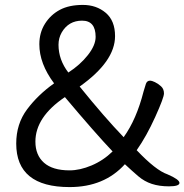

<svg xmlns="http://www.w3.org/2000/svg" viewBox="-20 -738 750 781"><path d="M263 -45Q305 -45 352.5 -65Q400 -85 438 -122Q366 -198 244 -343Q124 -262 124 -162Q124 -107 159 -76Q194 -45 263 -45ZM258 -443Q306 -474 337.5 -514Q369 -554 369 -588Q369 -654 314 -654Q259 -654 231 -606Q218 -583 218 -556Q218 -495 258 -443ZM263 23Q46 23 46 -154Q46 -234 90 -293Q134 -352 200 -399Q140 -479 140 -558Q140 -605 163 -641.5Q186 -678 223.5 -698Q261 -718 317 -718Q372 -718 410 -686Q448 -654 448 -591Q448 -488 304 -386Q405 -261 483 -180Q535 -252 564 -366Q569 -384 573.5 -397Q578 -410 591 -410Q597 -410 610 -404Q623 -398 635 -387Q647 -376 647 -358Q647 -341 611.5 -262.5Q576 -184 536 -127Q614 -45 661 -29Q710 -8 710 6Q710 20 667 20Q628 20 597.5 10Q567 0 542 -21.5Q517 -43 488 -70Q404 23 263 23Z"/></svg>

Font: LXGW WenKai Lite Medium
Style: Regular
Weight: 500
Designer: LXGW / Fontworks Inc.
Foundry: LXGW / Fontworks Inc.
Version: Version 1.511; March 25, 2025